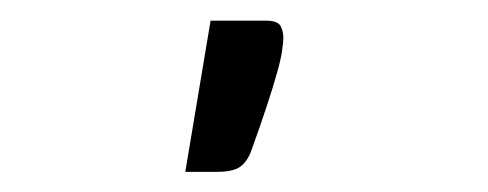

<svg xmlns="http://www.w3.org/2000/svg" viewBox="-20 28 473 186"><path d="M237.5 48Q249 48 251.8 53.2Q254.5 58.5 254.5 64.5Q254.5 69 253.2 77.5Q252 86 248.2 99.2Q244.5 112.5 238.2 131.5Q232 150.5 222.5 176.5Q217.5 187.5 210.2 191Q203 194.5 190.5 194.5H159.5L184 48Z"/></svg>

Font: Lato
Style: Regular
Weight: 400
Designer: Lukasz Dziedzic with Adam Twardoch and Botio Nikoltchev
Foundry: tyPoland Lukasz Dziedzic
Version: Version 2.015; 2015-08-06; http://www.latofonts.com/